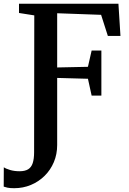

<svg xmlns="http://www.w3.org/2000/svg" viewBox="-67 -763 696 1036"><path d="M9.5 252.5Q-14 252.5 -27.2 249.5Q-40.5 246.5 -47 244L-46.5 139.5Q-35.5 147.5 -12.5 154.2Q10.5 161 38.5 161Q67.5 161 84.8 150.5Q102 140 109.5 117.2Q117 94.5 117 58.5L118 -680L35.5 -693V-743H572L583 -569H515L478.5 -683L241.5 -691.5V-399L407.5 -402.5L427.5 -490.5H480V-247H427.5L407.5 -338L241.5 -342.5V19.5Q241.5 69.5 223.5 112Q205.5 154.5 173.5 186Q141.5 217.5 99.5 235Q57.5 252.5 9.5 252.5Z"/></svg>

Font: Merriweather 36pt SemiBold
Style: Regular
Weight: 600
Version: Version 2.100